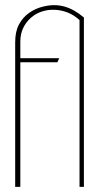

<svg xmlns="http://www.w3.org/2000/svg" viewBox="-20 -726 388 746"><path d="M289 -648V0H306V-658Q287 -674 268.5 -684.5Q250 -695 230.5 -700.5Q211 -706 190 -706Q168 -706 142 -699Q116 -692 92.5 -675.5Q69 -659 54 -631.5Q39 -604 39 -562V0H59V-484H203L210 -500H59V-565Q59 -594 70 -617Q81 -640 99.5 -656.5Q118 -673 142 -681Q166 -689 192 -688Q218 -687 242.5 -677.5Q267 -668 289 -648Z"/></svg>

Font: Advent Pro Thin
Style: Regular
Weight: 250
Version: Version 3.000